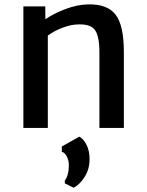

<svg xmlns="http://www.w3.org/2000/svg" viewBox="-20 -585 670 878"><path d="M316.4 273.4 276.4 253.4V240.7Q294.9 216.3 294.9 169.9Q294.9 149.9 285.9 131.1Q276.9 112.3 262.7 109.4V85L342.3 40Q361.3 48.8 375.5 76.7Q389.6 104.5 389.6 143.1Q389.6 189.5 366.2 225.3Q342.8 261.2 316.4 273.4ZM86.9 0V-555.7H187L187.5 -497.1Q224.6 -522.5 277.8 -543Q331.1 -563.5 380.9 -564.9Q470.7 -567.4 508.5 -518.1Q546.4 -468.8 546.4 -347.2V0H434.6V-346.2Q434.6 -418.9 414.1 -447.8Q393.6 -476.6 332.5 -473.1Q303.7 -472.2 266.6 -458.5Q229.5 -444.8 198.7 -422.4V0Z"/></svg>

Font: HaufeMerriweatherSans
Style: Regular
Weight: 400
Designer: Eben Sorkin ( eben@eyebytes.com )
Foundry: Eben Sorkin
Version: Version 1.56